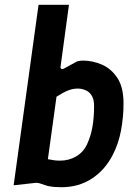

<svg xmlns="http://www.w3.org/2000/svg" viewBox="-20 -770 569 802"><path d="M237 12Q221 12 208.5 11Q196 10 180 7L143 -5Q136 -7 127 -6L37 4L141 -750H268L233 -492Q232 -485 236 -482.5Q240 -480 246 -483L303 -514Q309 -515 314 -516Q319 -517 325 -517Q367 -517 406 -500Q445 -483 470.5 -444Q496 -405 496 -338Q496 -281 485.5 -225Q475 -169 451 -123Q418 -59 363 -23.5Q308 12 237 12ZM231 -99Q267 -99 297 -116Q327 -133 343 -166Q359 -200 366 -239.5Q373 -279 373 -327Q373 -354 363.5 -370Q354 -386 338 -393Q322 -400 305 -400Q284 -400 264 -392Q244 -384 216 -366L180 -105Q195 -102 206.5 -100.5Q218 -99 231 -99Z"/></svg>

Font: Finlandica SemiBold
Style: Italic
Weight: 600
Italic angle: -8°
Designer: Niklas Ekholm, Juho Hiilivirta, Jaakko Suomalainen
Foundry: Helsinki Type Studio
Version: Version 1.063